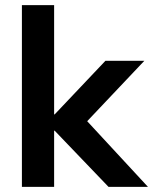

<svg xmlns="http://www.w3.org/2000/svg" viewBox="-20 -725 594 745"><path d="M65 0V-705H190V-281H192L389 -489H540L294 -229V-281L554 0H401L192 -218H190V0Z"/></svg>

Font: Nunito Sans 12pt ExtraLight
Style: Bold
Weight: 700
Version: Version 3.101;gftools[0.9.27]